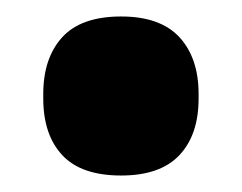

<svg xmlns="http://www.w3.org/2000/svg" viewBox="-20 -198 294 233"><path d="M127 15Q78.5 15 55.5 -9.8Q32.5 -34.5 32.5 -78.5V-84Q32.5 -127.5 55.5 -152.8Q78.5 -178 127 -178Q174.5 -178 197.8 -152.8Q221 -127.5 221 -84V-78.5Q221 -34.5 197.8 -9.8Q174.5 15 127 15Z"/></svg>

Font: Anek Tamil Medium ExtraBold
Style: Regular
Weight: 800
Version: Version 1.003